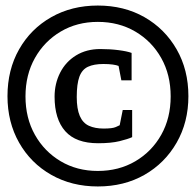

<svg xmlns="http://www.w3.org/2000/svg" viewBox="-20 -672 700 693"><path d="M333 1Q239 1 165 -41Q91 -83 49 -157Q7 -231 7 -325Q7 -420 49 -494Q91 -568 165 -610Q239 -652 333 -652Q428 -652 501.5 -610Q575 -568 617.5 -494Q660 -420 660 -325Q660 -231 617.5 -157Q575 -83 501.5 -41Q428 1 333 1ZM334 -155Q254 -155 215.5 -198.5Q177 -242 177 -323Q177 -370 197 -409.5Q217 -449 254.5 -472Q292 -495 342 -495Q377 -495 408 -491Q439 -487 455 -481V-382H418L408 -434Q401 -437 387 -439Q373 -441 353 -441Q319 -441 297.5 -431Q276 -421 266.5 -395Q257 -369 257 -322Q257 -279 268 -253.5Q279 -228 301 -218Q323 -208 354 -208Q386 -208 398 -213.5Q410 -219 412 -220L423 -275H457V-177Q442 -170 411.5 -162.5Q381 -155 334 -155ZM333 -55Q409 -55 468.5 -90Q528 -125 562 -185.5Q596 -246 596 -324Q596 -402 562 -462.5Q528 -523 468.5 -558Q409 -593 333 -593Q258 -593 199 -558Q140 -523 106 -462.5Q72 -402 72 -324Q72 -246 106 -185.5Q140 -125 199 -90Q258 -55 333 -55Z"/></svg>

Font: Faustina Medium
Style: Italic
Weight: 500
Italic angle: -8°
Designer: Alfonso Garcia
Foundry: http://www.omnibus-type.com
Version: Version 1.200